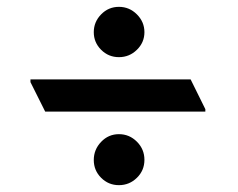

<svg xmlns="http://www.w3.org/2000/svg" viewBox="-20 -640 694 561"><path d="M580 -314H112L69 -400V-408H537L580 -321ZM402 -173Q402 -142 380 -120.5Q358 -99 327.5 -99Q297 -99 275.5 -120.5Q254 -142 254 -172.5Q254 -203 275.5 -225.5Q297 -248 327.5 -248Q358 -248 380 -226Q402 -204 402 -173ZM402 -546Q402 -516 380 -494.5Q358 -473 327.5 -473Q297 -473 275.5 -494.5Q254 -516 254 -546Q254 -576 275.5 -598Q297 -620 327.5 -620Q358 -620 380 -598Q402 -576 402 -546Z"/></svg>

Font: Halant Semibold
Style: Regular
Weight: 600
Version: Version 1.100;PS 1.0;hotconv 1.0.78;makeotf.lib2.5.61930; tt